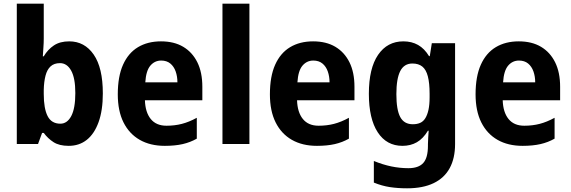

<svg xmlns="http://www.w3.org/2000/svg" viewBox="-20 -780 3092 1040"><path d="M217 -571Q217 -547 215 -521Q213 -495 212 -475H217Q239 -512 272 -534Q305 -556 355 -556Q438 -556 487.5 -484.5Q537 -413 537 -274Q537 -182 514 -118.5Q491 -55 450 -22.5Q409 10 352 10Q301 10 270 -10Q239 -30 217 -60H208L186 0H71V-760H217ZM305 -438Q273 -438 254 -420.5Q235 -403 226.5 -370Q218 -337 217 -293V-271Q217 -192 238 -151Q259 -110 307 -110Q344 -110 366 -151.5Q388 -193 388 -276Q388 -357 365.5 -397.5Q343 -438 305 -438Z M852 -556Q923 -556 972.5 -526.5Q1022 -497 1049 -442.5Q1076 -388 1076 -310V-237H765Q767 -172 796.5 -135.5Q826 -99 882 -99Q926 -99 965 -109Q1004 -119 1046 -142V-29Q1011 -9 969.5 0.5Q928 10 873 10Q794 10 737 -22.5Q680 -55 649 -117Q618 -179 618 -269Q618 -366 646.5 -429.5Q675 -493 727.5 -524.5Q780 -556 852 -556ZM853 -452Q818 -452 794.5 -424.5Q771 -397 767 -334H941Q941 -366 931.5 -393Q922 -420 902.5 -436Q883 -452 853 -452Z M1331 0H1185V-760H1331Z M1676 -556Q1747 -556 1796.5 -526.5Q1846 -497 1873 -442.5Q1900 -388 1900 -310V-237H1589Q1591 -172 1620.5 -135.5Q1650 -99 1706 -99Q1750 -99 1789 -109Q1828 -119 1870 -142V-29Q1835 -9 1793.5 0.5Q1752 10 1697 10Q1618 10 1561 -22.5Q1504 -55 1473 -117Q1442 -179 1442 -269Q1442 -366 1470.5 -429.5Q1499 -493 1551.5 -524.5Q1604 -556 1676 -556ZM1677 -452Q1642 -452 1618.5 -424.5Q1595 -397 1591 -334H1765Q1765 -366 1755.5 -393Q1746 -420 1726.5 -436Q1707 -452 1677 -452Z M2165 -556Q2210 -556 2244.5 -536.5Q2279 -517 2304 -476H2308L2319 -546H2445V0Q2445 77 2416 130.5Q2387 184 2329 212Q2271 240 2185 240Q2135 240 2092 233.5Q2049 227 2005 209V92Q2054 112 2100 121.5Q2146 131 2192 131Q2247 131 2272.5 103Q2298 75 2298 10V1Q2298 -18 2299.5 -35.5Q2301 -53 2302 -72H2298Q2272 -29 2238 -9.5Q2204 10 2160 10Q2074 10 2026 -63.5Q1978 -137 1978 -272Q1978 -410 2028 -483Q2078 -556 2165 -556ZM2214 -436Q2169 -436 2148 -395Q2127 -354 2127 -270Q2127 -185 2148 -146Q2169 -107 2216 -107Q2239 -107 2256 -114.5Q2273 -122 2284 -140Q2295 -158 2301 -185.5Q2307 -213 2307 -253V-272Q2307 -330 2297.5 -366.5Q2288 -403 2267.5 -419.5Q2247 -436 2214 -436Z M2790 -556Q2861 -556 2910.5 -526.5Q2960 -497 2987 -442.5Q3014 -388 3014 -310V-237H2703Q2705 -172 2734.5 -135.5Q2764 -99 2820 -99Q2864 -99 2903 -109Q2942 -119 2984 -142V-29Q2949 -9 2907.5 0.5Q2866 10 2811 10Q2732 10 2675 -22.5Q2618 -55 2587 -117Q2556 -179 2556 -269Q2556 -366 2584.5 -429.5Q2613 -493 2665.5 -524.5Q2718 -556 2790 -556ZM2791 -452Q2756 -452 2732.5 -424.5Q2709 -397 2705 -334H2879Q2879 -366 2869.5 -393Q2860 -420 2840.5 -436Q2821 -452 2791 -452Z"/></svg>

Font: Noto Sans Bengali SemiCondensed
Style: Bold
Weight: 700
Width: 4
Designer: Jelle Bosma - Monotype Design Team
Foundry: Monotype Imaging Inc.
Version: Version 2.003